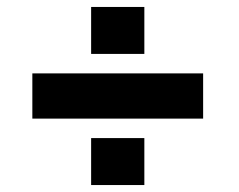

<svg xmlns="http://www.w3.org/2000/svg" viewBox="-20 -641 687 552"><path d="M73 -300V-430H564V-300ZM242 -486V-621H395V-486ZM242 -109V-244H395V-109Z"/></svg>

Font: Hubot Sans Condensed ExtraLight
Style: Bold
Weight: 700
Version: Version 2.000